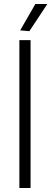

<svg xmlns="http://www.w3.org/2000/svg" viewBox="-20 -941 257 961"><path d="M77 -740H133V0H77ZM81 -789 157 -921H217L127 -785Z"/></svg>

Font: Encode Sans Compressed
Style: Light
Weight: 300
Designer: Pablo Impallari, Andres Torresi
Foundry: Pablo Impallari, Andres Torresi
Version: Version 1.000; ttfautohint (v1.00) -l 8 -r 50 -G 200 -x 14 -